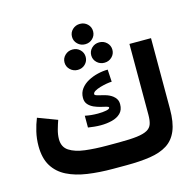

<svg xmlns="http://www.w3.org/2000/svg" viewBox="-122 -1001 1154 1129"><g transform="rotate(-15 455.0 -437.0)"><path d="M429.7 -141.1H502.9Q571.3 -141.1 612.5 -146.2Q653.8 -151.4 675.5 -163.6Q697.3 -175.8 704.6 -197.5Q711.9 -219.2 711.9 -252.9V-684.6H843.3V-254.4Q843.3 -172.4 822.3 -122.1Q801.3 -71.8 759.5 -45.4Q717.8 -19 655.5 -9.5Q593.3 0 510.3 0H429.7Q346.2 0 275.1 -10.3Q204.1 -20.5 151.4 -46.9Q98.6 -73.2 69.3 -120.8Q40 -168.5 40 -243.2Q40 -287.1 49.8 -328.9Q59.6 -370.6 74.2 -406.2L191.9 -361.8Q183.6 -338.9 175 -308.3Q166.5 -277.8 166.5 -250.5Q166.5 -202.1 202.4 -179Q238.3 -155.8 298.1 -148.4Q357.9 -141.1 429.7 -141.1ZM349.1 -344.7Q385.3 -336.9 427.7 -336.9Q457 -336.9 478.5 -341.3Q500 -345.7 500 -354.5Q500 -359.4 486.6 -362.8Q473.1 -366.2 453.1 -370.8Q433.1 -375.5 413.1 -384.3Q393.1 -393.1 379.4 -408.4Q365.7 -423.8 365.7 -448.2Q365.7 -480 383.1 -503.2Q400.4 -526.4 428.2 -541.5Q456.1 -556.6 488 -564.2Q520 -571.8 549.3 -571.8L553.7 -497.1Q541.5 -497.1 521.7 -493.7Q502 -490.2 481.9 -484.4Q461.9 -478.5 448.5 -470.5Q435.1 -462.4 435.1 -452.6Q435.1 -445.8 453.4 -441.4Q471.7 -437 496.6 -430.2Q521.5 -423.3 540.5 -409.2Q552.7 -399.9 560.1 -387.2Q567.4 -374.5 567.4 -356.4Q567.4 -321.8 547.1 -302Q526.9 -282.2 494.6 -274.2Q462.4 -266.1 426.3 -266.1Q406.7 -266.1 387 -268.1Q367.2 -270 349.1 -272.9ZM396.5 -812Q396.5 -838.4 415.3 -856.2Q434.1 -874 460.9 -874Q487.8 -874 506.3 -856.2Q524.9 -838.4 524.9 -812Q524.9 -786.1 506.3 -768.1Q487.8 -750 460.9 -750Q434.1 -750 415.3 -768.1Q396.5 -786.1 396.5 -812ZM477.5 -677.7Q477.5 -703.6 496.3 -721.7Q515.1 -739.7 542 -739.7Q568.8 -739.7 587.6 -721.7Q606.4 -703.6 606.4 -677.7Q606.4 -651.9 587.6 -633.8Q568.8 -615.7 542 -615.7Q515.1 -615.7 496.3 -633.8Q477.5 -651.9 477.5 -677.7ZM314.9 -677.7Q314.9 -703.6 334 -721.7Q353 -739.7 379.9 -739.7Q406.7 -739.7 425.3 -721.7Q443.8 -703.6 443.8 -677.7Q443.8 -651.9 425.3 -633.8Q406.7 -615.7 379.9 -615.7Q353 -615.7 334 -633.8Q314.9 -651.9 314.9 -677.7Z"/></g></svg>

Font: Vazirmatn RD UI ExtraBold
Style: Regular
Weight: 800
Designer: Saber Rastikerdar
Foundry: Saber Rastikerdar
Version: Version 33.003